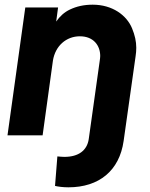

<svg xmlns="http://www.w3.org/2000/svg" viewBox="-20 -578 640 820"><path d="M272 222C403 222 490 151 508 24L559 -337C561 -350 562 -362 562 -374C562 -401 556 -428 544 -457C521 -513 460 -558 376 -558C339 -558 307 -551 278 -537C255 -526 236 -509 220 -486L228 -546H88L12 0H162L206 -319C216 -382 263 -423 321 -423C380 -423 408 -383 408 -339C408 -333 407 -326 406 -319L359 16C352 64 316 92 255 92C247 92 236 91 225 90L215 216C228 219 248 222 272 222Z"/></svg>

Font: Plus Jakarta Sans ExtraBold
Style: Italic
Weight: 800
Italic angle: -8°
Designer: Gumpita Rahayu
Foundry: Tokotype
Version: Version 2.071;gftools[0.9.30]